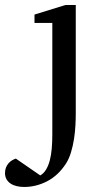

<svg xmlns="http://www.w3.org/2000/svg" viewBox="-99 -514 411 763"><path d="M202.1 -64Q202.1 -41.5 200.7 -14.9Q199.2 11.7 195.1 38.6Q190.9 65.4 183.3 90.8Q175.8 116.2 163.1 136.2Q132.3 183.6 88.4 206.3Q44.4 229 -2.9 229Q-18.6 229 -32.2 225.8Q-45.9 222.7 -56.4 215.8Q-66.9 209 -73 198.5Q-79.1 188 -79.1 173.8Q-79.1 161.1 -75.2 151.6Q-71.3 142.1 -65.2 135Q-59.1 127.9 -51.3 123.3Q-43.5 118.7 -36.1 116.2L61 183.1Q74.7 175.3 84 159.9Q93.3 144.5 98.9 123.3Q104.5 102.1 106.7 75.9Q108.9 49.8 108.9 21V-422.9H38.1V-456.1L161.1 -494.1H202.1Z"/></svg>

Font: Charis SIL
Style: Regular
Weight: 400
Foundry: SIL International
Version: Version 4.112